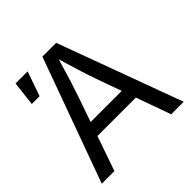

<svg xmlns="http://www.w3.org/2000/svg" viewBox="-185 -894 1059 1059"><g transform="rotate(-45 345.0 -364.0)"><path d="M289.6 -727.5H397L664.6 0H566.9L412.6 -431.6Q397.9 -473.1 378.9 -533.7Q359.9 -594.2 334 -684.1H351.6L341.8 -649.4Q320.3 -575.7 303.5 -522Q286.6 -468.3 273.9 -431.6L124 0H25.4ZM158.2 -284.2H531.7V-203.1H158.2ZM80.1 -727.5H174.3L124.5 -584H63.5Z"/></g></svg>

Font: Inter RS Variable
Style: Regular
Weight: 400
Designer: Rasmus Andersson (customised by Maria Ramos and Noel Pretorius)
Foundry: rsms
Version: Version 3.001;Glyphs 3.2.3 (3260)